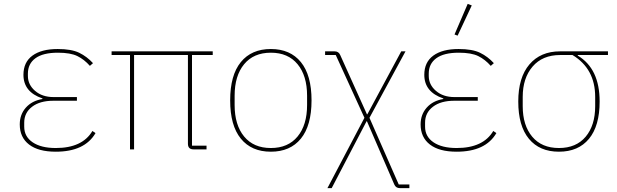

<svg xmlns="http://www.w3.org/2000/svg" viewBox="-20 -771 3185 991"><path d="M457 -95 473 -84Q417 12 268 12Q178 12 130 -25Q82 -62 82 -129Q82 -180 113.5 -215.5Q145 -251 199 -260V-263Q101 -296 101 -385Q101 -450 147.5 -484Q194 -518 278 -518Q349 -518 389 -498.5Q429 -479 460 -445L444 -431Q415 -464 379.5 -481.5Q344 -499 279 -499Q202 -499 163 -470.5Q124 -442 124 -391V-379Q124 -334 161 -302Q198 -270 256 -270H377V-251H255Q186 -251 145.5 -220Q105 -189 105 -138V-117Q105 -66 148.5 -36.5Q192 -7 268 -7Q405 -7 457 -95Z M971 -487V-19H1046V0H979Q950 0 950 -29V-487H672V0H651V-487H556V-506H1078V-487Z M1533 -55.5Q1478 12 1378 12Q1278 12 1223 -55.5Q1168 -123 1168 -253Q1168 -383 1223 -450.5Q1278 -518 1378 -518Q1478 -518 1533 -450.5Q1588 -383 1588 -253Q1588 -123 1533 -55.5ZM1565 -229V-277Q1565 -380 1516 -439.5Q1467 -499 1378 -499Q1289 -499 1240 -439.5Q1191 -380 1191 -277V-229Q1191 -126 1240 -66.5Q1289 -7 1378 -7Q1467 -7 1516 -66.5Q1565 -126 1565 -229Z M1658 -506H1707Q1728 -506 1736 -487L1874 -181H1876L2051 -506H2073L1887 -163L2038 181H2093V200H2044Q2023 200 2015 181L1874 -145H1872L1692 200H1670L1861 -163L1713 -487H1658Z M2415 -743 2342 -587 2326 -593 2394 -751ZM2526 -95 2542 -84Q2486 12 2337 12Q2247 12 2199 -25Q2151 -62 2151 -129Q2151 -180 2182.5 -215.5Q2214 -251 2268 -260V-263Q2170 -296 2170 -385Q2170 -450 2216.5 -484Q2263 -518 2347 -518Q2418 -518 2458 -498.5Q2498 -479 2529 -445L2513 -431Q2484 -464 2448.5 -481.5Q2413 -499 2348 -499Q2271 -499 2232 -470.5Q2193 -442 2193 -391V-379Q2193 -334 2230 -302Q2267 -270 2325 -270H2446V-251H2324Q2255 -251 2214.5 -220Q2174 -189 2174 -138V-117Q2174 -66 2217.5 -36.5Q2261 -7 2337 -7Q2474 -7 2526 -95Z M3118 -487H2962V-484Q3075 -417 3075 -247Q3075 -121 3020 -54.5Q2965 12 2865 12Q2765 12 2710 -54.5Q2655 -121 2655 -247Q2655 -371 2712.5 -438.5Q2770 -506 2871 -506H3118ZM2935 -487H2871Q2780 -487 2729 -427.5Q2678 -368 2678 -271V-223Q2678 -124 2727 -65.5Q2776 -7 2865 -7Q2954 -7 3003 -65.5Q3052 -124 3052 -223V-271Q3052 -416 2935 -487Z"/></svg>

Font: IBM Plex Sans Thin
Style: Regular
Weight: 100
Designer: Mike Abbink, Paul van der Laan, Pieter van Rosmalen
Foundry: Bold Monday
Version: Version 3.0